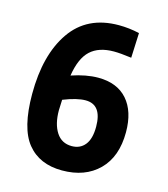

<svg xmlns="http://www.w3.org/2000/svg" viewBox="-105 -764 753 863"><g transform="rotate(15 271.0 -332.5)"><path d="M45 -282Q45 -464 120 -572.5Q195 -681 342 -681Q390 -681 438 -670L433 -554Q381 -561 351 -561Q281 -561 242 -525Q203 -489 190 -406Q258 -429 314 -429Q402 -429 449.5 -375Q497 -321 497 -224Q497 -110 433.5 -47Q370 16 263 16Q158 16 101.5 -53.5Q45 -123 45 -282ZM361 -213Q361 -316 285 -316Q245 -316 182 -291Q180 -255 180 -242Q180 -178 205 -139.5Q230 -101 277 -101Q316 -101 338.5 -129Q361 -157 361 -213Z"/></g></svg>

Font: Secular One
Style: Regular
Weight: 400
Designer: Michal Sahar
Foundry: Hagilda
Version: Version 1.000